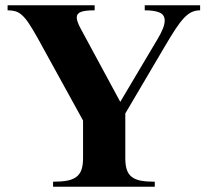

<svg xmlns="http://www.w3.org/2000/svg" viewBox="-20 -708 791 728"><path d="M738.8 -668.9Q721.7 -668.9 707.3 -662.4Q692.9 -655.8 677.7 -639.9Q662.6 -624 644.8 -596.9Q627 -569.8 603 -528.8L455.1 -277.8V-107.9Q455.1 -81.5 460.9 -64.2Q466.8 -46.9 480 -36.9Q493.2 -26.9 514.4 -22.9Q535.6 -19 566.9 -19V0H181.2V-19Q212.4 -19 233.9 -22.9Q255.4 -26.9 269 -36.9Q282.7 -46.9 288.8 -64.2Q294.9 -81.5 294.9 -107.9V-251L122.1 -564.9Q103.5 -598.1 89.8 -618.7Q76.2 -639.2 63.7 -650.4Q51.3 -661.6 38.3 -665.3Q25.4 -668.9 8.8 -668.9V-688H338.9V-668.9Q302.7 -668.9 286.9 -662.8Q271 -656.7 271 -641.6Q271 -627 286.1 -599.1L436 -321.8L578.1 -561Q591.8 -584 598.1 -600.8Q604.5 -617.7 604.5 -629.9Q604.5 -651.9 585 -660.4Q565.4 -668.9 528.8 -668.9V-688H738.8Z"/></svg>

Font: Tai Heritage Pro
Style: Bold
Weight: 700
Designer: Faah Baccam, Walt Agee, Victor Gaultney, Annie Olsen, Eric Hays
Foundry: SIL International
Version: Version 2.600